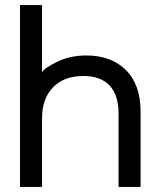

<svg xmlns="http://www.w3.org/2000/svg" viewBox="-20 -729 622 758"><path d="M535 -288V9H448V-281Q448 -354 412.5 -391.5Q377 -429 309 -429Q233 -429 189.5 -384.5Q146 -340 146 -261V9H59V-709H146V-444Q156 -461 206.5 -485.5Q257 -510 321 -510Q419 -510 477 -452.5Q535 -395 535 -288Z"/></svg>

Font: AtCorfu Sans
Style: AtCorfu Sans Regular
Weight: 400
Designer: Kostas Teopoulos
Foundry: Kostas Teopoulos
Version: Version 1.00 July 8, 2025, initial release